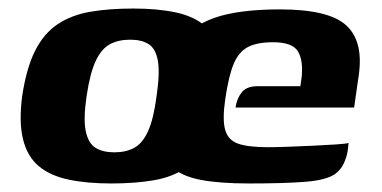

<svg xmlns="http://www.w3.org/2000/svg" viewBox="-20 -424 896 450"><path d="M241 6Q184 6 141 -3Q98 -12 71 -34.5Q44 -57 34 -97.5Q24 -138 32 -199Q42 -265 62.5 -305.5Q83 -346 115.5 -367.5Q148 -389 192 -396.5Q236 -404 292 -404Q349 -404 391.5 -395Q434 -386 460.5 -363.5Q487 -341 496.5 -301Q506 -261 498 -199Q488 -133 468 -92.5Q448 -52 416 -30.5Q384 -9 340.5 -1.5Q297 6 241 6ZM248 -67Q275 -67 294.5 -77.5Q314 -88 327 -116.5Q340 -145 347 -199Q355 -253 350 -281.5Q345 -310 328.5 -320.5Q312 -331 285 -331Q258 -331 238 -320.5Q218 -310 204.5 -281.5Q191 -253 183 -199Q175 -145 181 -116.5Q187 -88 204 -77.5Q221 -67 248 -67ZM564 6Q494 6 450 -2.5Q406 -11 382.5 -32.5Q359 -54 354 -92Q349 -130 357 -190Q369 -269 397 -315.5Q425 -362 482 -382Q539 -402 636 -402Q750 -402 791 -365Q832 -328 821 -249L810 -172H532Q535 -193 546.5 -207.5Q558 -222 584 -222H684L687 -243Q691 -283 678 -304Q665 -325 620 -325Q583 -325 561.5 -314Q540 -303 528 -275Q516 -247 508 -192Q501 -145 507.5 -120.5Q514 -96 537.5 -87.5Q561 -79 608 -79Q625 -79 654 -80Q683 -81 714 -82.5Q745 -84 768 -85.5Q791 -87 797 -89L795 -71Q793 -57 786 -41.5Q779 -26 765 -16Q745 -2 696.5 2Q648 6 564 6Z"/></svg>

Font: Genos
Style: Bold Italic
Weight: 700
Italic angle: -8°
Version: Version 1.010